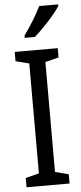

<svg xmlns="http://www.w3.org/2000/svg" viewBox="-62 -976 424 1009"><g transform="rotate(-5 150.0 -471.5)"><path d="M285 -934V-943H185C164 -898 130 -844 95 -795V-783H148C191 -819 260 -894 285 -934ZM263 0V-49L192 -67V-647L263 -665V-714H36V-665L107 -647V-67L36 -49V0Z"/></g></svg>

Font: Noto Sans Lao Condensed
Style: Regular
Weight: 400
Width: 3
Designer: Monotype Design Team
Foundry: Monotype Imaging Inc.
Version: Version 2.004